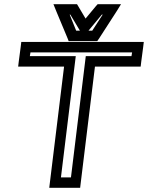

<svg xmlns="http://www.w3.org/2000/svg" viewBox="-20 -875 709 920"><path d="M657 -581 666 -649 669 -674H644H107H82L79 -649L70 -581L67 -556H92H287L219 0L216 25H241H339H364L367 0L435 -556H629H654L657 -581ZM610 -606H416H391L388 -581L320 -25H272L340 -581L343 -606H318H123L126 -624H613L610 -606ZM324 -678H431H446L455 -691L537 -818L560 -855H519H461H448L439 -845L390 -786L355 -845L349 -855H336H278H236L251 -818L304 -691L309 -678H324ZM403 -728H404L468 -805H472L422 -728H403ZM345 -728 314 -805H317L363 -728H345Z"/></svg>

Font: Gamestation Text Outline
Style: Italic
Weight: 400
Designer: Jonas Hecksher
Foundry: Jonas Hecksher, Playtypeª, e-types AS
Version: Version 1.003